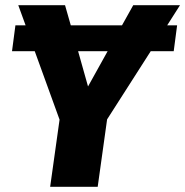

<svg xmlns="http://www.w3.org/2000/svg" viewBox="-20 -715 709 735"><path d="M620 -618 669 -695H490L447 -618H251L229 -695H50L78 -618H39L26 -519H113L208 -257L172 0H354L390 -258L557 -519H645L658 -618ZM317 -384 279 -519H392Z"/></svg>

Font: Fira Sans ExtraBold
Style: Italic
Weight: 800
Italic angle: -8°
Designer: bBox Type GmbH & Carrois Corporate GbR & Edenspiekermann AG
Foundry: bBox Type GmbH & Carrois Corporate GbR & Edenspiekermann AG
Version: Version 4.301;PS 004.301;hotconv 1.0.88;makeotf.lib2.5.64775